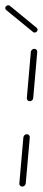

<svg xmlns="http://www.w3.org/2000/svg" viewBox="-39 -702 161 722"><path d="M44.8 -0.4Q39.6 -0.4 36.5 -3.9Q33.3 -7.4 33.7 -12.2L48.9 -185.2Q49.6 -190.4 53.3 -193.9Q57 -197.4 61.9 -197.4Q67 -197.4 70.2 -193.7Q73.3 -190 73 -185.2L57.8 -12.2Q57 -7 53.3 -3.7Q49.6 -0.4 44.8 -0.4ZM73 -321.5Q68.1 -321.5 64.8 -324.8Q61.5 -328.1 61.9 -333.3L77 -506.7Q77.4 -511.5 81.3 -515Q85.2 -518.5 90 -518.5Q94.8 -518.5 98.1 -515Q101.5 -511.5 101.1 -506.7L85.9 -333.3Q85.6 -328.5 81.9 -325Q78.1 -321.5 73 -321.5ZM-19.3 -672.2Q-18.9 -676.3 -15.7 -679.3Q-12.6 -682.2 -8.1 -682.2Q-4.4 -682.2 -2.2 -680.4L98.9 -597.4Q102.2 -594.8 102.2 -590.4Q102.2 -585.9 99.1 -582.8Q95.9 -579.6 91.1 -579.6Q87.4 -579.6 85.6 -581.5L-15.9 -664.4Q-19.3 -667.4 -19.3 -672.2Z"/></svg>

Font: 26F Galaxy Sans Thin
Style: Italic
Weight: 100
Italic angle: -4.99998°
Designer: C₂₉H₂₅N₃O₅
Version: Version 1.200